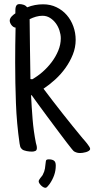

<svg xmlns="http://www.w3.org/2000/svg" viewBox="-20 -725 458 933"><path d="M418 -2Q418 3.9 412.1 7.8Q406.2 11.7 398.2 14.2Q390.1 16.6 382.1 17.6Q374 18.6 370.1 18.6Q360.4 18.6 354.2 16.8Q348.1 15.1 339.8 10.7Q337.4 9.3 328.4 -1.7Q319.3 -12.7 305.9 -30.3Q292.5 -47.9 275.6 -70.3Q258.8 -92.8 241 -116.5Q223.1 -140.1 205.8 -163.8Q188.5 -187.5 173.8 -207.3Q159.2 -227.1 148.7 -241.9Q138.2 -256.8 133.8 -262.7L130.9 -261.7Q133.8 -203.6 138.4 -145.8Q143.1 -87.9 154.3 -31.2Q155.8 -25.4 157.5 -19Q159.2 -12.7 159.2 -5.9Q159.2 5.4 151.9 8.5Q144.5 11.7 135.7 11.7Q130.9 11.7 124 11.2Q117.2 10.7 109.9 9.3Q102.5 7.8 96.4 5.6Q90.3 3.4 86.9 0Q80.1 -5.9 78.4 -12.2Q76.7 -18.6 75.2 -27.3Q61 -125.5 57.4 -224.4Q53.7 -323.2 53.7 -421.9Q53.7 -464.8 54.2 -506.3Q54.7 -547.9 55.7 -590.8Q49.8 -591.3 44.7 -594.7Q39.6 -598.1 35.6 -603.3Q31.7 -608.4 29.5 -614Q27.3 -619.6 27.3 -625Q27.3 -630.4 30 -635.7Q32.7 -641.1 36.9 -645.5Q41 -649.9 45.9 -653.8Q50.8 -657.7 54.7 -660.2V-668.9Q54.7 -673.8 54.9 -680.2Q55.2 -686.5 56.9 -692.1Q58.6 -697.8 62.5 -701.4Q66.4 -705.1 74.2 -705.1Q84.5 -705.1 94.7 -701.7Q105 -698.2 112.3 -689.5Q148.9 -704.1 189.5 -704.1Q225.1 -704.1 254.4 -689.9Q283.7 -675.8 304.4 -651.9Q325.2 -627.9 336.4 -596.7Q347.7 -565.4 347.7 -531.2Q347.7 -494.6 334 -460.2Q320.3 -425.8 298.3 -395Q276.4 -364.3 248.3 -338.6Q220.2 -313 191.4 -293.9Q237.3 -232.9 284.4 -173.1Q331.5 -113.3 380.9 -53.7Q383.8 -50.3 389.9 -43.5Q396 -36.6 402.3 -28.6Q408.7 -20.5 413.3 -13.2Q418 -5.9 418 -2ZM275.4 -539.1Q275.4 -557.1 269 -576.7Q262.7 -596.2 251 -612.1Q239.3 -627.9 222.9 -638.2Q206.5 -648.4 186.5 -648.4Q170.4 -648.4 154.5 -643.8Q138.7 -639.2 124 -631.8Q125 -559.1 125.7 -486.3Q126.5 -413.6 127.9 -340.8L136.7 -339.8Q162.1 -354 186.8 -375.5Q211.4 -397 231.2 -423.3Q251 -449.7 263.2 -479.2Q275.4 -508.8 275.4 -539.1ZM251 79.6Q251 104 243.2 126.2Q235.4 148.4 221.2 168.9Q217.3 173.3 211.9 180.4Q206.5 187.5 200.2 187.5Q195.8 187.5 190.2 184.3Q184.6 181.2 179.7 176.3Q174.8 171.4 171.4 166Q168 160.6 168 156.2Q168 152.8 170.2 148.9Q172.4 145 175.5 140.9Q178.7 136.7 181.9 132.8Q185.1 128.9 187 126Q191.9 116.7 194.6 108.9Q197.3 101.1 198.5 93.5Q199.7 85.9 200.4 77.9Q201.2 69.8 202.6 60.1Q203.1 53.2 206.8 51.3Q210.4 49.3 217.3 49.3Q232.9 49.3 241.9 55.4Q251 61.5 251 79.6Z"/></svg>

Font: Just Another Hand
Style: Regular
Weight: 400
Designer: Astigmatic (AOETI)
Foundry: Astigmatic (AOETI)
Version: Version 1.001